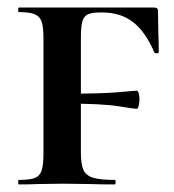

<svg xmlns="http://www.w3.org/2000/svg" viewBox="-20 -488 461 508"><path d="M30 -12Q59 -12 72 -17Q85 -22 90 -36.5Q95 -51 95 -81V-387Q95 -417 90 -431Q85 -445 71.5 -450.5Q58 -456 30 -456Q28 -456 28 -462Q28 -468 30 -468H388Q398 -468 398 -460L399 -398Q400 -379 400 -350Q400 -347 394.5 -347Q389 -347 388 -350Q365 -404 332 -429.5Q299 -455 251 -455H244Q222 -455 211.5 -449.5Q201 -444 197.5 -430Q194 -416 194 -386V-85Q194 -54 200.5 -39Q207 -24 225.5 -18Q244 -12 283 -12Q286 -12 286 -6Q286 0 283 0Q244 0 222 -1L145 -2L78 -1Q61 0 30 0Q28 0 28 -6Q28 -12 30 -12ZM144 -214V-240Q249 -240 292.5 -244Q336 -248 342 -248Q345 -248 347 -241.5Q349 -235 349 -226Q349 -217 347 -208.5Q345 -200 342 -200Q336 -200 292.5 -207Q249 -214 144 -214Z"/></svg>

Font: Cormorant Unicase
Style: Bold
Weight: 700
Designer: Christian Thalmann (Catharsis Fonts)
Foundry: Catharsis Fonts
Version: Version 4.000